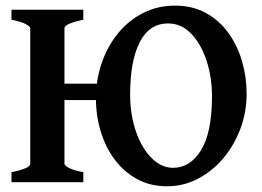

<svg xmlns="http://www.w3.org/2000/svg" viewBox="-20 -650 936 685"><path d="M576.2 14.6Q516.1 14.6 469.2 -11Q422.4 -36.6 389.4 -80.6Q356.4 -124.5 339.4 -180.9Q322.3 -237.3 322.3 -298.8Q322.3 -365.2 342.8 -425Q363.3 -484.9 400.9 -531Q438.5 -577.1 490.2 -603.5Q542 -629.9 604.5 -629.9Q667 -629.9 714.8 -603.5Q762.7 -577.1 794.9 -532.5Q827.1 -487.8 843.5 -431.6Q859.9 -375.5 859.9 -315.9Q859.9 -249.5 837.4 -189.9Q814.9 -130.4 775.6 -84.2Q736.3 -38.1 685.1 -11.7Q633.8 14.6 576.2 14.6ZM21 0V-35.6Q87.9 -49.3 87.9 -65.4V-549.3Q87.9 -555.2 72 -564Q56.2 -572.8 21 -579.6V-615.2H277.3V-579.6Q210 -565.4 210 -549.3V-65.4Q210 -59.6 225.8 -51Q241.7 -42.5 277.3 -35.6V0ZM193.8 -293V-351.6H366.2V-293ZM597.7 -51.3Q658.7 -51.3 697.5 -114.5Q736.3 -177.7 736.3 -307.1Q736.3 -374.5 716.8 -433.8Q697.3 -493.2 662.1 -529.8Q627 -566.4 579.6 -566.4Q512.7 -566.4 478.5 -499.5Q444.3 -432.6 444.3 -313Q444.3 -240.2 465.1 -180.7Q485.8 -121.1 520.8 -86.2Q555.7 -51.3 597.7 -51.3Z"/></svg>

Font: Gentium Plus
Style: Bold
Weight: 700
Designer: Victor Gaultney, Annie Olsen, Iska Routamaa, Becca Hirsbrunner
Foundry: SIL International
Version: Version 6.101